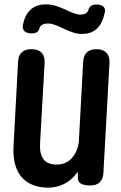

<svg xmlns="http://www.w3.org/2000/svg" viewBox="-20 -814 555 882"><path d="M362 -530 342 -159C332 -100 297 -58 241 -58C183 -58 161 -91 164 -156L185 -526C187 -565 166 -588 127 -588H124C86 -588 65 -569 63 -530L42 -140C35 0 113 48 201 48C250 48 301 28 337 -25L338 7C338 27 358 38 395 38C432 38 453 19 455 -20L483 -526C485 -565 463 -588 424 -588H423C385 -588 364 -569 362 -530ZM118 -661C143 -659 157 -666 161 -684C164 -696 176 -706 201 -706C245 -706 298 -658 355 -658C403 -658 446 -678 462 -760C465 -779 453 -791 430 -793C406 -795 392 -787 387 -771C382 -752 367 -747 348 -747C309 -747 255 -794 193 -794C140 -794 99 -770 85 -698C82 -676 94 -663 118 -661Z"/></svg>

Font: 寒蝉团圆体 Round
Style: Regular
Weight: 500
Designer: 寒蝉字型
Version: Version 2.700;Glyphs 3.1.1 (3135)